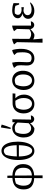

<svg xmlns="http://www.w3.org/2000/svg" viewBox="1656 -2443 981 4333"><g transform="rotate(-90 2146.5 -276.5)"><path d="M292 194 294 5Q171 0 104.5 -57Q38 -114 38 -233Q38 -351 101.5 -415.5Q165 -480 297 -487L298 -601H349L350 -487Q480 -483 545 -420Q610 -357 610 -247Q610 -126 543 -64.5Q476 -3 354 4L355 194ZM527 -242Q527 -333 484.5 -381Q442 -429 351 -434L353 -47Q440 -53 483.5 -97.5Q527 -142 527 -242ZM122 -238Q122 -141 165.5 -96.5Q209 -52 294 -47L296 -434Q263 -431 228.5 -424Q194 -417 171 -407Q122 -327 122 -238Z M905 9Q843 9 797.5 -36Q752 -81 727 -162Q702 -243 702 -352Q702 -469 727.5 -554.5Q753 -640 800 -687Q847 -734 910 -734Q973 -734 1019 -689.5Q1065 -645 1090.5 -563Q1116 -481 1116 -371Q1116 -255 1090 -169.5Q1064 -84 1016.5 -37.5Q969 9 905 9ZM818 -634Q802 -580 793 -516Q784 -452 783 -387L1036 -391Q1033 -535 999.5 -608Q966 -681 907 -681Q859 -681 818 -634ZM911 -41Q968 -41 1000.5 -116.5Q1033 -192 1036 -341H782Q784 -196 819 -118.5Q854 -41 911 -41Z M1422 8Q1416 9 1409 9Q1348 9 1303.5 -21.5Q1259 -52 1234.5 -106.5Q1210 -161 1210 -233Q1210 -310 1238 -368Q1266 -426 1315 -458.5Q1364 -491 1426 -491Q1468 -491 1499.5 -472.5Q1531 -454 1552 -428L1556 -487H1621L1614 -65L1710 -71Q1702 -32 1678 -13Q1654 6 1627 6Q1594 6 1566 -19Q1538 -44 1532 -89Q1507 -54 1479 -31Q1451 -8 1422 8ZM1291 -239Q1291 -155 1326.5 -109.5Q1362 -64 1420 -64Q1446 -64 1475 -77.5Q1504 -91 1533 -122L1548 -370Q1529 -395 1498 -414.5Q1467 -434 1421 -434Q1377 -434 1332 -413Q1312 -377 1301.5 -332.5Q1291 -288 1291 -239ZM1430 -523 1402 -530 1435 -739 1442 -747 1502 -729Q1472 -622 1430 -523Z M2178 -227Q2178 -157 2151 -104Q2124 -51 2076.5 -21Q2029 9 1966 9Q1903 9 1855 -21.5Q1807 -52 1780.5 -106.5Q1754 -161 1754 -234Q1754 -309 1782.5 -365Q1811 -421 1862.5 -452Q1914 -483 1984 -483H2205L2201 -420H2096Q2178 -343 2178 -227ZM1978 -420Q1952 -420 1926 -412.5Q1900 -405 1879 -392Q1858 -351 1847.5 -312Q1837 -273 1837 -235Q1837 -149 1874 -97Q1911 -45 1971 -45Q2030 -45 2065.5 -95.5Q2101 -146 2101 -234Q2101 -286 2086.5 -329.5Q2072 -373 2039 -420Z M2492 9Q2428 9 2381 -21.5Q2334 -52 2308 -106.5Q2282 -161 2282 -234Q2282 -311 2310 -369Q2338 -427 2387.5 -459.5Q2437 -492 2503 -492Q2567 -492 2615 -461.5Q2663 -431 2689.5 -376.5Q2716 -322 2716 -249Q2716 -171 2688 -113Q2660 -55 2609.5 -23Q2559 9 2492 9ZM2498 -45Q2558 -45 2595.5 -97.5Q2633 -150 2633 -244Q2633 -334 2596 -384Q2559 -434 2495 -434Q2456 -434 2406 -412Q2365 -331 2365 -239Q2365 -148 2402 -96.5Q2439 -45 2498 -45Z M2996 9Q2922 9 2878.5 -35Q2835 -79 2835 -156Q2835 -170 2836 -193.5Q2837 -217 2838.5 -244Q2840 -271 2840 -293Q2840 -340 2831 -385L2780 -451Q2816 -469 2843 -479Q2870 -489 2899 -493Q2907 -458 2911.5 -419Q2916 -380 2916 -342Q2916 -293 2912.5 -244.5Q2909 -196 2909 -158Q2909 -110 2919 -82Q2954 -54 3004 -54Q3071 -54 3102 -103Q3133 -152 3133 -262Q3133 -294 3130.5 -327.5Q3128 -361 3124 -384L3071 -446Q3104 -466 3129.5 -477Q3155 -488 3183 -492Q3196 -457 3203.5 -402Q3211 -347 3211 -293Q3211 -151 3154 -71Q3097 9 2996 9Z M3350 193 3362 -385 3310 -451Q3373 -486 3437 -493L3436 -103Q3487 -64 3542 -64Q3596 -64 3652 -104L3660 -385L3608 -451Q3670 -486 3735 -493V-65L3833 -71Q3825 -32 3800.5 -13Q3776 6 3749 6Q3718 6 3691 -16.5Q3664 -39 3654 -82Q3604 -24 3540 7Q3535 8 3529 8.5Q3523 9 3517 9Q3467 9 3424 -18L3441 182V193Z M4070 8Q3990 8 3939 -31Q3888 -70 3888 -133Q3888 -180 3920 -215Q3952 -250 4009 -260Q3962 -268 3931.5 -296.5Q3901 -325 3901 -364Q3901 -421 3949 -456.5Q3997 -492 4082 -492Q4120 -492 4158 -485.5Q4196 -479 4243 -462L4240 -335H4210L4181 -420Q4121 -437 4065 -437Q4037 -437 4008 -432Q3993 -415 3985.5 -397Q3978 -379 3978 -362Q3978 -334 3994.5 -316Q4011 -298 4037.5 -289Q4064 -280 4092 -280L4151 -285V-228L4081 -237Q4037 -237 4004 -211Q3971 -185 3971 -145Q3971 -102 4005 -78Q4039 -54 4097 -54Q4134 -54 4171.5 -63Q4209 -72 4250 -91L4257 -76Q4180 8 4070 8Z"/></g></svg>

Font: Piazzolla
Style: Regular
Weight: 400
Designer: Juan Pablo del Peral
Foundry: Huerta Tipografica
Version: Version 1.330